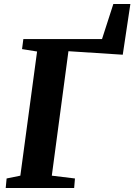

<svg xmlns="http://www.w3.org/2000/svg" viewBox="-20 -938 670 958"><path d="M8.5 0 13 -47.5 81.5 -61.5 165 -681 90 -693 96.5 -743H489L545.5 -918H630.5L592.5 -665L321.5 -682.5L238.5 -61.5L354 -47.5L350 0Z"/></svg>

Font: Merriweather 24pt ExtraBold
Style: Italic
Weight: 800
Italic angle: -7.8°
Version: Version 2.101